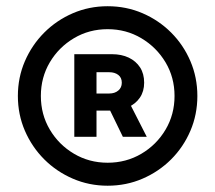

<svg xmlns="http://www.w3.org/2000/svg" viewBox="-20 -757 682 608"><path d="M320.8 -168.9Q262.2 -168.9 210.7 -191.2Q159.2 -213.4 120.1 -252.4Q81.1 -291.5 58.8 -343Q36.6 -394.5 36.6 -453.1Q36.6 -511.7 58.8 -563.2Q81.1 -614.7 120.1 -653.8Q159.2 -692.9 210.7 -715.1Q262.2 -737.3 320.8 -737.3Q379.9 -737.3 431.4 -715.1Q482.9 -692.9 522 -653.8Q561 -614.7 583 -563.2Q605 -511.7 605 -453.1Q605 -394.5 583 -343Q561 -291.5 522 -252.4Q482.9 -213.4 431.4 -191.2Q379.9 -168.9 320.8 -168.9ZM320.8 -241.7Q379.4 -241.7 427.5 -270Q475.6 -298.3 504.2 -346.4Q532.7 -394.5 532.7 -453.1Q532.7 -511.7 504.2 -559.6Q475.6 -607.4 427.5 -636Q379.4 -664.6 320.8 -664.6Q262.2 -664.6 214.1 -636Q166 -607.4 137.7 -559.6Q109.4 -511.7 109.4 -453.1Q109.4 -394.5 137.7 -346.7Q166 -298.8 214.1 -270.3Q262.2 -241.7 320.8 -241.7ZM369.1 -323.7 311 -443.4H383.8L444.8 -323.7ZM215.3 -323.7V-585.4H334.5Q364.7 -585.4 387.7 -574.5Q410.6 -563.5 423.6 -543.5Q436.5 -523.4 436.5 -495.1Q436.5 -467.8 423.1 -448Q409.7 -428.2 386 -417.5Q362.3 -406.7 330.6 -406.7H258.3V-460.9H326.2Q343.3 -460.9 354.5 -470.2Q365.7 -479.5 365.7 -495.1Q365.7 -511.2 354.5 -519.8Q343.3 -528.3 326.2 -528.3H285.6V-323.7Z"/></svg>

Font: Inter 28pt SemiBold
Style: Regular
Weight: 600
Designer: Rasmus Andersson
Foundry: rsms
Version: Version 4.001;git-66647c0bb